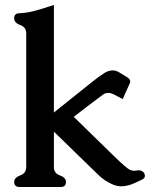

<svg xmlns="http://www.w3.org/2000/svg" viewBox="-20 -749 608 779"><path d="M198.7 -211.9V-71.3Q198.7 -45.9 223.1 -37.4Q247.6 -28.8 247.6 -10.3Q247.6 9.8 225.6 9.8H60.1Q37.6 9.8 37.6 -10.3Q37.6 -28.8 62 -37.4Q86.4 -45.9 86.4 -71.3V-613.8Q86.4 -638.7 62 -647.5Q37.6 -656.2 37.6 -675.3Q37.6 -695.3 59.6 -695.3Q89.8 -696.8 120.4 -704.8Q150.9 -712.9 198.7 -729V-292.5L350.6 -414.1Q381.3 -439 404.8 -453.6Q421.4 -463.4 437 -463.4Q449.2 -463.4 460.9 -457L497.6 -434.6Q508.3 -427.2 508.3 -418Q508.3 -413.6 505.9 -409.7L478 -347.2L440.9 -366.2Q429.2 -372.1 418.9 -372.1Q407.2 -372.1 396 -363.8Q325.2 -311 279.3 -274.9L441.9 -116.2Q493.2 -66.4 506.8 -60.1Q515.6 -56.2 523.9 -56.2Q527.3 -56.2 531.2 -56.6Q536.1 -58.1 541.5 -58.1Q559.6 -58.1 566.4 -43.9Q567.9 -39.1 567.9 -36.1Q567.9 -25.4 556.6 -20.5L525.4 -5.9Q497.1 6.8 472.2 6.8Q455.1 6.8 439.9 0.5Q405.8 -13.2 377.9 -40.5L201.2 -212.4Q203.1 -214.4 203.1 -214.8Q202.6 -214.8 198.7 -211.9Z"/></svg>

Font: Caudex
Style: Bold
Weight: 700
Version: Version 1.01